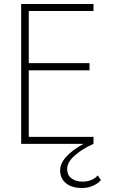

<svg xmlns="http://www.w3.org/2000/svg" viewBox="-20 -720 564 961"><path d="M469 158 485 181Q473 197 447 209Q421 221 391 221Q339 221 310 197Q281 173 281 133Q281 65 398 0H86V-700H448V-665H124V-404H428V-368H124V-35H448V0H445L446 1Q392 25 354 58.5Q316 92 316 126Q316 156 337.5 172.5Q359 189 393 189Q442 189 469 158Z"/></svg>

Font: Renner
Style: Thin
Weight: 200
Version: Version 003.000 ; ttfautohint (v0.97) -l 8 -r 50 -G 200 -x 1